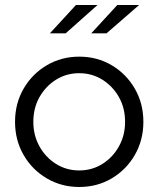

<svg xmlns="http://www.w3.org/2000/svg" viewBox="-20 -736 632 766"><path d="M296 10Q225 10 166.5 -24.5Q108 -59 74 -118Q40 -177 40 -250Q40 -323 74 -382Q108 -441 166.5 -475.5Q225 -510 296 -510Q368 -510 426 -475.5Q484 -441 518 -382Q552 -323 552 -250Q552 -177 518 -118Q484 -59 426 -24.5Q368 10 296 10ZM296 -56Q347 -56 388.5 -82Q430 -108 454.5 -152Q479 -196 479 -250Q479 -305 454.5 -348.5Q430 -392 388.5 -418Q347 -444 296 -444Q245 -444 203.5 -418Q162 -392 137.5 -348.5Q113 -305 113 -250Q113 -196 137.5 -152Q162 -108 203.5 -82Q245 -56 296 -56ZM179 -603 283 -716H369L242 -603ZM344 -603 448 -716H535L405 -603Z"/></svg>

Font: Red Hat Display VF
Style: Regular
Weight: 300
Designer: Pentagram, MCKL
Foundry: Pentagram, MCKL
Version: Version 1.023